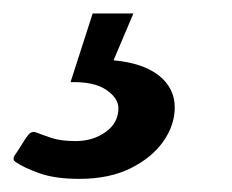

<svg xmlns="http://www.w3.org/2000/svg" viewBox="-78 -29 348 288"><path d="M41 239.3Q4.4 239.3 -19.3 230.7Q-43 222.2 -54.7 213.9Q-60.1 210.4 -55.7 203.6Q-50.8 196.8 -45.2 187.5Q-39.6 178.2 -35.6 173.3Q-30.8 167.5 -24.4 169.4Q-15.6 172.9 -1.5 177.7Q12.7 182.6 35.6 182.6Q61.5 182.6 80.6 168.9Q99.6 155.3 99.6 133.3Q99.6 118.2 81.3 105.7Q63 93.3 27.8 94.2L61 -8.8H122.1L92.3 61.5Q136.2 65.4 160.2 84.2Q184.1 103 184.1 132.3Q184.1 158.7 167 183.1Q149.9 207.5 117.9 223.4Q85.9 239.3 41 239.3Z"/></svg>

Font: Gelasio Medium
Style: Italic
Weight: 500
Italic angle: -8.5°
Designer: Eben Sorkin
Foundry: Eben Sorkin
Version: Version 1.008